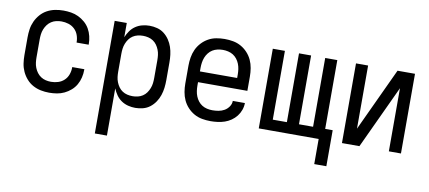

<svg xmlns="http://www.w3.org/2000/svg" viewBox="-68 -773 2760 1234"><g transform="rotate(10 1312.5 -156.5)"><path d="M260 8Q232 8 205 2.5Q178 -3 154 -16Q130 -29 111.5 -50Q93 -71 81.5 -96Q70 -121 66 -148Q62 -175 62 -202V-318Q62 -345 66 -372Q70 -399 81.5 -424Q93 -449 111.5 -470Q130 -491 154 -504Q178 -517 205 -522.5Q232 -528 260 -528Q285 -528 310 -524Q335 -520 358 -509Q381 -498 400.5 -481Q420 -464 432.5 -442Q445 -420 451 -395Q457 -370 457 -345V-340H378V-343Q378 -366 370 -388.5Q362 -411 345 -427Q328 -443 305.5 -450Q283 -457 260 -457Q242 -457 225 -453Q208 -449 193.5 -439.5Q179 -430 168.5 -416Q158 -402 151.5 -385.5Q145 -369 143 -352Q141 -335 141 -318V-202Q141 -185 143 -168Q145 -151 151.5 -134.5Q158 -118 168.5 -104Q179 -90 193.5 -80.5Q208 -71 225 -67Q242 -63 260 -63Q283 -63 305.5 -70Q328 -77 345 -93Q362 -109 370 -131.5Q378 -154 378 -177V-180H457V-175Q457 -150 451 -125Q445 -100 432.5 -78Q420 -56 400.5 -39Q381 -22 358 -11Q335 0 310 4Q285 8 260 8Z M595 215V-520H674V-427Q683 -449 697 -469Q711 -489 731 -502.5Q751 -516 774.5 -522Q798 -528 822 -528Q847 -528 872 -521.5Q897 -515 917 -499.5Q937 -484 951.5 -462.5Q966 -441 974 -417Q982 -393 985 -368Q988 -343 988 -318V-202Q988 -177 985 -152Q982 -127 974 -103Q966 -79 951.5 -57.5Q937 -36 917 -20.5Q897 -5 872 1.5Q847 8 822 8Q798 8 774.5 2Q751 -4 731 -17.5Q711 -31 697 -51Q683 -71 674 -93V215ZM792 -63Q809 -63 826 -67Q843 -71 857.5 -80.5Q872 -90 882 -104Q892 -118 898.5 -134.5Q905 -151 907 -168Q909 -185 909 -202V-318Q909 -335 907 -352Q905 -369 898.5 -385.5Q892 -402 882 -416Q872 -430 857.5 -439.5Q843 -449 826 -453Q809 -457 792 -457Q774 -457 757 -453Q740 -449 725.5 -439.5Q711 -430 701 -416Q691 -402 684.5 -385.5Q678 -369 676 -352Q674 -335 674 -318V-202Q674 -185 676 -168Q678 -151 684.5 -134.5Q691 -118 701 -104Q711 -90 725.5 -80.5Q740 -71 757 -67Q774 -63 792 -63Z M1313 8Q1285 8 1257.5 3Q1230 -2 1206 -15.5Q1182 -29 1163 -49.5Q1144 -70 1132.5 -95Q1121 -120 1116.5 -147.5Q1112 -175 1112 -202V-318Q1112 -345 1116.5 -372.5Q1121 -400 1132.5 -425Q1144 -450 1163 -470.5Q1182 -491 1206 -504.5Q1230 -518 1257.5 -523Q1285 -528 1312 -528Q1340 -528 1367.5 -523Q1395 -518 1419 -504.5Q1443 -491 1462 -470.5Q1481 -450 1492.5 -425Q1504 -400 1508.5 -372.5Q1513 -345 1513 -318V-225H1191V-202Q1191 -185 1193.5 -167.5Q1196 -150 1202.5 -133.5Q1209 -117 1220 -103Q1231 -89 1245.5 -80Q1260 -71 1277.5 -67Q1295 -63 1313 -63Q1333 -63 1353 -66.5Q1373 -70 1390.5 -80Q1408 -90 1420 -107.5Q1432 -125 1432 -145H1511Q1511 -122 1503 -99.5Q1495 -77 1480.5 -58.5Q1466 -40 1446.5 -26.5Q1427 -13 1405 -5.5Q1383 2 1359.5 5Q1336 8 1313 8ZM1191 -295H1434V-318Q1434 -335 1431.5 -352.5Q1429 -370 1422.5 -386.5Q1416 -403 1405 -417Q1394 -431 1379.5 -440Q1365 -449 1347.5 -453Q1330 -457 1313 -457Q1295 -457 1277.5 -453Q1260 -449 1245.5 -440Q1231 -431 1220 -417Q1209 -403 1202.5 -386.5Q1196 -370 1193.5 -352.5Q1191 -335 1191 -318Z M2097 164H2018V0H1627V-520H1706V-71H1798V-520H1877V-71H1969V-520H2048V-71H2097Z M2170 0V-520H2249V-108L2441 -520H2555V0H2476V-412L2284 0Z"/></g></svg>

Font: Iosevka Pride
Style: Regular
Weight: 400
Monospace: yes
Designer: Belleve Invis
Foundry: Belleve Invis
Version: Version 30.3.1; ttfautohint (v1.8.4)